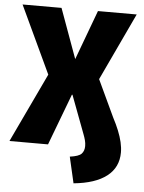

<svg xmlns="http://www.w3.org/2000/svg" viewBox="-59 -752 742 987"><g transform="rotate(5 311.5 -258.5)"><path d="M358 188 327 53Q373 47 387 32Q401 17 401 -8Q401 -23 397 -38Q393 -53 387.5 -67Q382 -81 377 -95L313 -265H310L210 0H11L198 -395V-319L17 -705H218L311 -449L406 -705H606L425 -320V-394L532 -166Q549 -134 561.5 -103Q574 -72 580.5 -44Q587 -16 587 9Q587 86 528.5 131.5Q470 177 358 188Z"/></g></svg>

Font: Nunito Sans 7pt Condensed Black
Style: Regular
Weight: 900
Width: 3
Designer: Vernon Adams
Foundry: Vernon Adams
Version: Version 3.101;gftools[0.9.27]